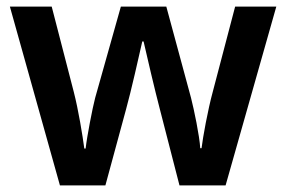

<svg xmlns="http://www.w3.org/2000/svg" viewBox="-20 -656 870 583"><path d="M465 -326 525 -93H665L819 -636H694L626 -377C611 -322 596 -239 592 -206H588C586 -243 569 -324 560 -359L485 -636H347L269 -359C261 -329 244 -241 240 -205H236C231 -243 218 -323 204 -377L137 -636H10L162 -93H300L363 -325C377 -375 404 -494 412 -530H416C424 -494 452 -375 465 -326Z"/></svg>

Font: Noto Sans Kannada UI SemiBold
Style: Regular
Weight: 600
Designer: Jelle Bosma - Monotype Design Team
Foundry: Monotype Imaging Inc.
Version: Version 2.005